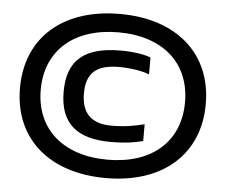

<svg xmlns="http://www.w3.org/2000/svg" viewBox="-50 -736 943 802"><g transform="rotate(5 421.5 -335.0)"><path d="M422 9C182 9 32 -124 32 -335C32 -546 182 -679 422 -679C660 -679 811 -546 811 -335C811 -124 660 9 422 9ZM119 -335C119 -170 236 -68 422 -68C608 -68 724 -170 724 -335C724 -500 608 -602 422 -602C236 -602 119 -500 119 -335ZM215 -335C215 -202 287 -143 430 -143C490 -143 528 -149 564 -159V-229C526 -220 488 -211 427 -211C344 -211 300 -250 300 -336C300 -422 344 -458 436 -458C486 -458 535 -450 564 -438V-509C536 -520 489 -527 439 -527C287 -527 215 -469 215 -335Z"/></g></svg>

Font: LT Wave Bold
Style: Regular
Weight: 700
Designer: Daniel Lyons
Version: Version 2.5 (Glyphs App)